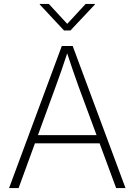

<svg xmlns="http://www.w3.org/2000/svg" viewBox="-20 -963 689 983"><path d="M26.4 0 296.4 -727.5H352.1L622.6 0H574.7L382.3 -520Q368.2 -559.6 352.3 -605.2Q336.4 -650.9 317.9 -708H330.1Q311.5 -650.9 295.4 -604.7Q279.3 -558.6 265.1 -520L75.2 0ZM142.6 -229V-271H506.8V-229ZM230 -942.9 324.2 -840.8 418.5 -942.9H465.8V-939.9L340.8 -807.1H307.6L183.6 -939.9V-942.9Z"/></svg>

Font: Inter 17pt ExtraLight
Style: Regular
Weight: 250
Version: Version 4.001;git-66647c0bb